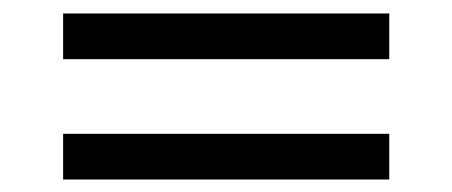

<svg xmlns="http://www.w3.org/2000/svg" viewBox="-20 -478 688 292"><path d="M76 -388V-457.5H572V-388ZM76 -205V-274.5H572V-205Z"/></svg>

Font: Geologica Roman Light
Style: Regular
Weight: 300
Designer: Sindre Bremnes, Frode Helland
Foundry: Monokrom Skriftforlag AS
Version: Version 1.010;gftools[0.9.28]